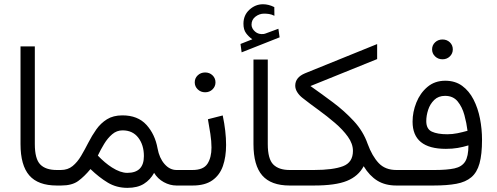

<svg xmlns="http://www.w3.org/2000/svg" viewBox="-20 -887 2376 918"><path d="M78.1 -665H146.5V-198.2Q146.5 -127.4 172.4 -100.8Q198.2 -74.2 251.5 -74.2H268.1V0H251.5Q162.1 0 120.1 -48.3Q78.1 -96.7 78.1 -198.2Z M272.5 0H248.5V-74.2H270.5Q304.2 -74.2 327.1 -93Q350.1 -111.8 367.7 -141.6Q385.3 -171.4 402.3 -204.8Q419.4 -238.3 440.4 -268.1Q461.4 -297.9 491.5 -316.7Q521.5 -335.4 565.4 -335.4Q638.7 -335.4 679.9 -290.3Q721.2 -245.1 733.4 -177.2Q741.7 -131.3 766.6 -102.8Q791.5 -74.2 824.2 -74.2H841.3V0H824.2Q792.5 0 763.2 -16.1Q733.9 -32.2 716.8 -60.5Q698.7 -27.3 668 -8.1Q637.2 11.2 589.4 11.2Q537.1 11.2 495.6 -13.7Q454.1 -38.6 412.6 -78.6Q383.3 -43 353.8 -21.5Q324.2 0 272.5 0ZM565.9 -263.7Q538.1 -263.7 516.4 -245.1Q494.6 -226.6 477.8 -198.7Q460.9 -170.9 447.8 -143.1Q481.4 -107.9 515.1 -86.4Q555.7 -60.5 588.4 -60.5Q668 -60.5 668 -140.6Q668 -193.8 641.1 -228.8Q614.3 -263.7 565.9 -263.7Z M901.4 0H821.8V-74.2H900.4Q952.6 -74.2 971.9 -104Q991.2 -133.8 991.2 -181.6Q991.2 -211.4 985.8 -246.8Q980.5 -282.2 974.1 -316.9L1044.9 -335Q1061 -258.8 1061 -193.8Q1061 -136.7 1045.7 -93Q1030.3 -49.3 995.1 -24.7Q960 0 901.4 0ZM911.1 -493.2Q911.1 -513.2 925.5 -526.9Q939.9 -540.5 960.9 -540.5Q981.9 -540.5 996.1 -526.9Q1010.3 -513.2 1010.3 -493.2Q1010.3 -473.6 996.1 -459.7Q981.9 -445.8 960.9 -445.8Q939.9 -445.8 925.5 -459.7Q911.1 -473.6 911.1 -493.2Z M1186.5 -699.2Q1168.9 -711.4 1156.5 -728.3Q1144 -745.1 1144 -773.4Q1144 -814.5 1172.6 -840.6Q1201.2 -866.7 1237.3 -866.7Q1264.6 -866.7 1291.5 -853L1292 -811.5Q1278.3 -818.4 1266.1 -820.1Q1253.9 -821.8 1242.7 -821.8Q1220.2 -821.8 1201.4 -807.4Q1182.6 -793 1182.6 -768.6Q1183.1 -750.5 1199.7 -735.8Q1216.3 -721.2 1241.7 -724.6Q1243.2 -724.6 1249 -726.6L1311 -749.5L1316.9 -708.5L1135.3 -636.7L1129.9 -676.8ZM1191.9 -602.5H1260.3V-198.2Q1260.3 -127 1286.6 -100.6Q1313 -74.2 1364.7 -74.2H1381.8V0H1364.7Q1275.9 0 1233.9 -48.1Q1191.9 -96.2 1191.9 -198.2Z M1464.4 -475.6Q1517.1 -438.5 1572 -397.5Q1627 -356.4 1671.9 -307.9Q1716.8 -259.3 1737.8 -199.2Q1759.3 -140.6 1790.5 -107.4Q1821.8 -74.2 1875 -74.2H1892.6V0H1875Q1821.8 0 1784.2 -23.2Q1746.6 -46.4 1718.8 -92.3Q1693.4 -44.4 1638.9 -22.2Q1584.5 0 1481.4 0H1362.3V-74.2H1481Q1572.3 -74.2 1619.9 -92.3Q1667.5 -110.4 1667.5 -165.5Q1667.5 -199.7 1643.3 -233.4Q1619.1 -267.1 1581.5 -299.3Q1543.9 -331.5 1502.4 -361.6Q1460.9 -391.6 1426.3 -418.9Q1411.1 -430.7 1401.4 -446Q1391.6 -461.4 1391.6 -477.5Q1391.6 -517.1 1438.5 -536.6L1783.2 -676.3V-604.5Z M2045.9 -650.9Q2045.9 -670.9 2060.3 -684.6Q2074.7 -698.2 2095.7 -698.2Q2116.7 -698.2 2130.9 -684.6Q2145 -670.9 2145 -650.9Q2145 -631.3 2130.9 -617.4Q2116.7 -603.5 2095.7 -603.5Q2074.7 -603.5 2060.3 -617.4Q2045.9 -631.3 2045.9 -650.9ZM2058.6 -74.2Q2117.2 -74.2 2152.6 -81.8Q2188 -89.4 2203.9 -114.3Q2219.7 -139.2 2219.7 -191.9Q2194.3 -184.1 2168.5 -179.7Q2142.6 -175.3 2111.8 -175.3Q1952.6 -175.3 1952.6 -305.2Q1952.6 -351.6 1970.7 -396.7Q1988.8 -441.9 2023.7 -471.4Q2058.6 -501 2108.9 -501Q2156.2 -501 2189.7 -476.6Q2223.1 -452.1 2244.1 -411.1Q2265.1 -370.1 2274.9 -320.1Q2284.7 -270 2284.7 -218.8Q2284.7 -148.9 2272.7 -105.7Q2260.7 -62.5 2233.6 -39.6Q2206.5 -16.6 2162.1 -8.3Q2117.7 0 2052.7 0H1873V-74.2ZM2118.7 -245.1Q2143.1 -245.1 2167.2 -250Q2191.4 -254.9 2215.3 -261.7Q2210.9 -298.3 2200.4 -336.9Q2189.9 -375.5 2168.2 -402.1Q2146.5 -428.7 2107.9 -428.7Q2076.2 -428.7 2056.2 -409.2Q2036.1 -389.6 2027.1 -361.8Q2018.1 -334 2018.1 -308.1Q2018.1 -270 2044.9 -257.6Q2071.8 -245.1 2118.7 -245.1Z"/></svg>

Font: Vazirmatn RD FD Light
Style: Regular
Weight: 300
Designer: Saber Rastikerdar
Foundry: Saber Rastikerdar
Version: Version 33.003